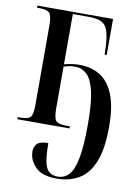

<svg xmlns="http://www.w3.org/2000/svg" viewBox="-87 -594 642 892"><g transform="rotate(10 234.0 -148.0)"><path d="M243 240Q174 240 142.5 207.5Q111 175 111 135Q111 112 125 98Q139 84 177 84Q177 167 192 198.5Q207 230 246 230Q278 230 299.5 206.5Q321 183 332 125.5Q343 68 343 -35Q343 -135 330 -189.5Q317 -244 293.5 -265.5Q270 -287 240 -287Q222 -287 210 -284.5Q198 -282 185 -278V-80Q185 -34 197 -22Q209 -10 243 -10H262V0H16V-10H28Q65 -10 76 -22.5Q87 -35 87 -80V-455Q87 -502 74.5 -514Q62 -526 28 -526H16V-536H373V-366H363L362 -405Q359 -455 349.5 -481Q340 -507 318.5 -516.5Q297 -526 259 -526H185V-289Q200 -293 218 -296Q236 -299 258 -299Q313 -299 354.5 -273.5Q396 -248 419 -190.5Q442 -133 442 -39Q442 66 417 127Q392 188 347 214Q302 240 243 240Z"/></g></svg>

Font: Noto Serif Display ExtraCondensed Medium
Style: Regular
Weight: 500
Width: 2
Designer: Monotype Design Team
Foundry: Monotype Imaging Inc.
Version: Version 2.009